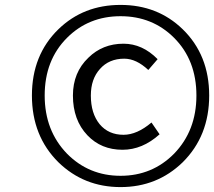

<svg xmlns="http://www.w3.org/2000/svg" viewBox="-20 -750 872 782"><path d="M218 -89Q110 -196 110 -361Q110 -526 218 -631Q320 -730 471 -730Q622 -730 724 -631Q832 -526 832 -361Q832 -196 724 -89Q620 12 471 12Q322 12 218 -89ZM689 -124Q780 -218 780 -361Q780 -505 689 -596Q601 -684 471 -684Q341 -684 253 -596Q162 -505 162 -361Q162 -218 253 -124Q342 -34 471 -34Q600 -34 689 -124ZM336 -199Q277 -261 277 -361Q277 -455 340 -515Q398 -572 483 -572Q560 -572 622 -509L584 -465Q535 -511 486 -511Q424 -511 387 -469Q350 -428 350 -361Q350 -288 386 -244Q422 -201 483 -201Q538 -201 597 -251L630 -203Q560 -140 479 -140Q392 -140 336 -199Z"/></svg>

Font: Source Han Sans Regular
Style: Regular
Weight: 400
Designer: Ryoko NISHIZUKA  (kana & ideographs); Paul D. Hunt (Latin, Greek & Cyrillic); Wenlong ZHANG  (bopomofo); Sandoll Communi
Foundry: Adobe Systems Incorporated
Version: Version 1.00 January 18, 2024, initial release